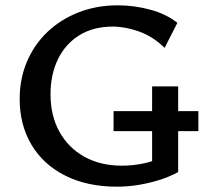

<svg xmlns="http://www.w3.org/2000/svg" viewBox="-20 -690 770 722"><path d="M420 12Q308 12 225.5 -29.5Q143 -71 98.5 -145.5Q54 -220 54 -318Q54 -394 81.5 -458.5Q109 -523 158.5 -570Q208 -617 275.5 -643.5Q343 -670 423 -670Q485 -670 545.5 -653.5Q606 -637 647 -604L599 -510Q555 -553 503 -571.5Q451 -590 404 -590Q331 -590 278.5 -557.5Q226 -525 198 -467.5Q170 -410 170 -335Q170 -255 203.5 -194.5Q237 -134 297.5 -100.5Q358 -67 438 -67Q482 -67 525 -76.5Q568 -86 605 -109L552 -44V-365H650V-43Q617 -25 578.5 -13Q540 -1 500 5.5Q460 12 420 12ZM407 -197V-272H726V-197Z"/></svg>

Font: Ysabeau SemiBold
Style: Regular
Weight: 600
Designer: Christian Thalmann (Catharsis Fonts)
Version: Version 2.000;gftools[0.9.27.dev2+g8671c4b]